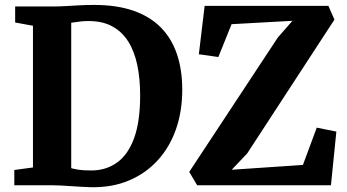

<svg xmlns="http://www.w3.org/2000/svg" viewBox="-20 -770 1444 798"><path d="M356 8Q336.5 7.5 315.2 6.2Q294 5 272.5 3.5Q251 2 231.5 1Q212 0 196.5 0H39.5V-63.5L117 -74V-663L43 -676.5V-743H195Q227.5 -743 255.5 -744.8Q283.5 -746.5 311.5 -748Q339.5 -749.5 371 -749.5Q464.5 -749.5 533.5 -725.8Q602.5 -702 647.8 -656.5Q693 -611 715.2 -545.5Q737.5 -480 737.5 -397Q737.5 -308 711.5 -233.2Q685.5 -158.5 635.5 -103.8Q585.5 -49 515.2 -19.5Q445 10 356 8ZM363 -61.5Q423 -62.5 468 -95.5Q513 -128.5 537.8 -197Q562.5 -265.5 562.5 -373.5Q562.5 -443.5 550.5 -500.2Q538.5 -557 512.8 -597.8Q487 -638.5 446.5 -660.5Q406 -682.5 349 -682.5Q331 -682.5 317.2 -681Q303.5 -679.5 293.2 -677.8Q283 -676 276 -675.5V-71Q289 -67.5 303 -65.2Q317 -63 332 -62.2Q347 -61.5 363 -61.5ZM799.5 0 766.5 -55.5 1135 -614.5 1195.5 -683.5 942.5 -669.5 887.5 -533 806.5 -544.5 830.5 -745.5H1345L1370 -688.5L1007.5 -132.5L943 -64.5L1239 -84.5L1296.5 -239.5L1378 -223L1355.5 0Z"/></svg>

Font: Merriweather Light 18pt ExtraBold
Style: Regular
Weight: 800
Version: Version 2.100